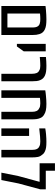

<svg xmlns="http://www.w3.org/2000/svg" viewBox="944 -1746 802 2729"><g transform="rotate(90 1344.5 -381.0)"><path d="M64.9 0V-627Q73.7 -628.4 87.9 -630.1Q102.1 -631.8 119.6 -633.3Q155.8 -636.2 190.2 -638.2Q224.6 -640.1 253.9 -640.1Q303.7 -640.1 336.9 -635.3Q370.1 -630.4 395.5 -618.7Q422.4 -606.9 439.2 -587.4Q456.1 -567.9 464.4 -540Q470.7 -521 473.9 -496.6Q477.1 -472.2 477.1 -440.9V0ZM171.9 -85.9H370.1V-442.4Q370.1 -466.8 366.2 -485.8Q362.3 -504.9 354 -516.6Q346.2 -528.8 335.4 -535.9Q324.7 -543 309.1 -546.9Q296.9 -550.8 282 -552Q267.1 -553.2 248 -553.2Q230.5 -553.2 212.4 -552.2Q194.3 -551.3 171.9 -549.3Z M603 -220.7V-630.4H709.5V-318.4L639.6 -220.7Z M1028.3 0V-434.6Q1028.3 -477.5 1016.8 -502.7Q1005.4 -527.8 979.5 -539.1Q967.8 -546.9 951.7 -550Q935.5 -553.2 916 -553.2Q900.4 -553.2 877.7 -552.2Q855 -551.3 831.5 -549.6Q808.1 -547.9 789.6 -545.9V-633.3Q825.2 -636.7 856.7 -638.4Q888.2 -640.1 914.1 -640.1Q963.4 -640.1 994.6 -635.5Q1025.9 -630.9 1051.3 -620.1Q1074.7 -609.4 1090.6 -594Q1106.4 -578.6 1116.7 -555.2Q1127.9 -531.7 1131.3 -502Q1134.8 -472.2 1134.8 -434.6V0Z M1263.7 0V-624Q1281.2 -627 1299.8 -629.2Q1318.4 -631.3 1337.9 -633.3Q1371.1 -636.7 1401.4 -638.4Q1431.6 -640.1 1457.5 -640.1Q1511.2 -640.1 1547.4 -632.3Q1583.5 -624.5 1609.9 -606.9Q1625.5 -597.7 1636.7 -585.9Q1647.9 -574.2 1655.3 -557.1Q1667 -533.7 1671.4 -503.7Q1675.8 -473.6 1675.8 -434.6V0H1568.8V-434.6Q1568.8 -476.6 1556.9 -501.2Q1544.9 -525.9 1519.5 -537.1Q1507.3 -545.9 1490.2 -549.6Q1473.1 -553.2 1448.7 -553.2Q1433.1 -553.2 1413.8 -552Q1394.5 -550.8 1370.6 -548.3V0Z M2109.9 0V-434.6Q2109.9 -478.5 2097.4 -504.2Q2085 -529.8 2058.1 -540.5Q2045.4 -547.9 2028.3 -550.5Q2011.2 -553.2 1988.3 -553.2Q1959.5 -553.2 1917.2 -549.8Q1875 -546.4 1804.7 -538.1V-624Q1822.8 -627.4 1843 -629.9Q1863.3 -632.3 1886.2 -634.8Q1919.4 -637.7 1946.5 -638.9Q1973.6 -640.1 1995.6 -640.1Q2043 -640.1 2073.2 -635.7Q2103.5 -631.3 2127.4 -620.6Q2145.5 -612.8 2158.7 -602.3Q2171.9 -591.8 2181.2 -576.2Q2203.1 -552.7 2210 -518.8Q2216.8 -484.9 2216.8 -434.6V0ZM1804.7 0V-394H1911.6V0Z M2433.6 0 2481.9 -242.2 2564 -543.5H2299.8V-761.7H2406.2V-631.3H2670.4V-552.2L2586.9 -243.2L2538.6 0Z"/></g></svg>

Font: Open Sans
Style: Regular
Weight: 600
Width: 3
Foundry: Ascender Corporation
Version: Version 1.000